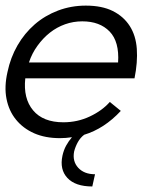

<svg xmlns="http://www.w3.org/2000/svg" viewBox="-29 -486 595 691"><path d="M273.9 -1Q259.8 9.8 251 25.9Q242.2 42 237.8 59.1Q231 94.2 252.4 117.7Q273.9 141.1 313 141.1L303.2 185.1Q242.2 185.1 213.6 154.5Q185.1 124 195.8 74.2Q200.2 54.2 209 38.1Q217.8 22 230 7.8Q208 11.2 187 11.2Q133.8 11.2 94 -6.3Q54.2 -23.9 28.6 -55.4Q2.9 -86.9 -5.6 -130.4Q-14.2 -173.8 -2 -227.1Q8.8 -278.8 33.9 -322.5Q59.1 -366.2 95.9 -398.2Q132.8 -430.2 179.9 -448Q227.1 -465.8 279.8 -465.8Q337.9 -465.8 377 -446.3Q416 -426.8 438 -392.3Q460 -357.9 463.4 -310.1Q466.8 -262.2 455.1 -204.1H62Q54.2 -131.8 90.1 -88.9Q126 -45.9 199.2 -45.9Q250 -45.9 294.4 -66.9Q338.9 -87.9 366.2 -119.1L405.8 -86.9Q346.2 -22.9 273.9 -1ZM396 -261.2Q400.9 -335.9 365.5 -372.6Q330.1 -409.2 267.1 -409.2Q234.9 -409.2 205.3 -398.7Q175.8 -388.2 150.9 -368.7Q126 -349.1 106 -321.5Q85.9 -293.9 75.2 -261.2Z"/></svg>

Font: Anonymous Pro
Style: Italic
Weight: 400
Italic angle: -12°
Monospace: yes
Designer: Mark Simonson
Version: Version 1.003